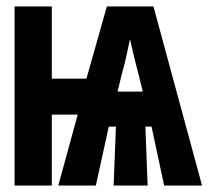

<svg xmlns="http://www.w3.org/2000/svg" viewBox="-20 -573 644 593"><path d="M357 -347Q365 -375 370 -398.5Q375 -422 381 -450H382Q388 -422 393.5 -399.5Q399 -377 407 -347L421 -290H343ZM140 0V-219H220L160 0H276L316 -182H338L331 0H436L429 -182H448L487 0H604L454 -553H310L247 -330H140V-553H25V0Z"/></svg>

Font: Noto Sans Mono UI ExtraBold
Style: Regular
Weight: 800
Designer: Monotype Design team
Foundry: Monotype Imaging Inc.
Version: 1.000